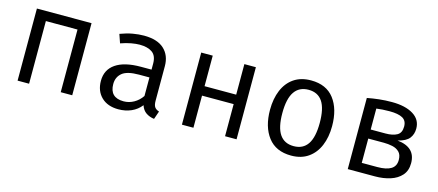

<svg xmlns="http://www.w3.org/2000/svg" viewBox="-45 -964 3167 1389"><g transform="rotate(15 1538.5 -269.5)"><path d="M426.2 0V-469.2H189.2V0H103.1V-540H512.3V0Z M1105.1 -117.9Q1105.1 -85.1 1115.9 -70.3Q1126.7 -55.4 1149.2 -48.7L1128.2 11.8Q1093.3 7.2 1067.2 -10.5Q1041 -28.2 1029.2 -64.1Q1000 -26.7 956.2 -7.4Q912.3 11.8 860 11.8Q779 11.8 732.3 -33.8Q685.6 -79.5 685.6 -154.9Q685.6 -238.5 750.8 -283.1Q815.9 -327.7 939 -327.7H1018.5V-372.8Q1018.5 -431.3 984.4 -455.6Q950.3 -480 889.7 -480Q863.1 -480 827.2 -473.6Q791.3 -467.2 749.2 -452.3L726.7 -517.4Q775.9 -535.9 819.7 -543.6Q863.6 -551.3 903.1 -551.3Q1003.6 -551.3 1054.4 -504.1Q1105.1 -456.9 1105.1 -376.9ZM882.1 -53.8Q922.1 -53.8 958.2 -74.1Q994.4 -94.4 1018.5 -130.3V-269.2H940.5Q851.3 -269.2 814.6 -238.5Q777.9 -207.7 777.9 -155.9Q777.9 -53.8 882.1 -53.8Z M1656.9 0V-240.5H1420V0H1333.8V-540H1420V-311.3H1656.9V-540H1743.1V0Z M2154.9 -551.3Q2269.2 -551.3 2327.7 -474.9Q2386.2 -398.5 2386.2 -270.3Q2386.2 -187.7 2359.5 -124.1Q2332.8 -60.5 2281 -24.4Q2229.2 11.8 2153.8 11.8Q2039.5 11.8 1980.5 -65.1Q1921.5 -142.1 1921.5 -269.2Q1921.5 -352.3 1948.2 -416.2Q1974.9 -480 2026.9 -515.6Q2079 -551.3 2154.9 -551.3ZM2154.9 -481Q2085.1 -481 2049.5 -429.2Q2013.8 -377.4 2013.8 -269.2Q2013.8 -162.1 2049 -110.5Q2084.1 -59 2153.8 -59Q2223.6 -59 2258.7 -110.8Q2293.8 -162.6 2293.8 -270.3Q2293.8 -377.9 2259 -429.5Q2224.1 -481 2154.9 -481Z M2759.5 -551.3Q2860 -551.3 2919.5 -514.9Q2979 -478.5 2979 -410.8Q2979 -368.7 2955.9 -338.5Q2932.8 -308.2 2870.3 -292.8Q3007.7 -279 3007.7 -159.5Q3007.7 -103.1 2976.4 -67.9Q2945.1 -32.8 2893.6 -16.4Q2842.1 0 2780 0H2575.9V-532.8Q2617.9 -541 2664.1 -546.2Q2710.3 -551.3 2759.5 -551.3ZM2760.5 -482.6Q2729.7 -482.6 2708.2 -481Q2686.7 -479.5 2662.1 -476.4V-319.5H2773.3Q2826.7 -319.5 2858.5 -337.2Q2890.3 -354.9 2890.3 -402.6Q2890.3 -446.7 2857.9 -464.6Q2825.6 -482.6 2760.5 -482.6ZM2662.1 -69.7H2777.9Q2846.7 -69.7 2881 -91.3Q2915.4 -112.8 2915.4 -159Q2915.4 -198.5 2894.9 -218.5Q2874.4 -238.5 2843.1 -245.1Q2811.8 -251.8 2779 -251.8H2662.1Z"/></g></svg>

Font: FiraCode Nerd Font
Style: Regular
Weight: 400
Designer: Carrois Corporate, Edenspiekermann AG, Nikita Prokopov
Foundry: Carrois Corporate, Edenspiekermann AG, Nikita Prokopov
Version: Version 6.002;Nerd Fonts 2.2.2